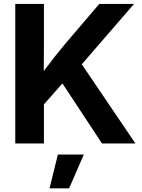

<svg xmlns="http://www.w3.org/2000/svg" viewBox="-20 -748 740 1001"><path d="M168.5 -157.7V-321.3Q192.4 -356 215.8 -387.7Q239.3 -419.4 264.6 -451.4Q290 -483.4 318.8 -518.1L497.6 -727.5H678.7L371.6 -372.6L359.4 -374.5ZM59.6 0V-727.5H209V-527.3L208 -342.8L209 -270.5V0ZM511.7 0 294.9 -329.1 386.7 -441.9 686 0ZM238.3 233.9 281.7 57.6H417L340.3 233.9Z"/></svg>

Font: Inter 24pt
Style: Bold
Weight: 700
Designer: Rasmus Andersson
Foundry: rsms
Version: Version 4.001;git-66647c0bb